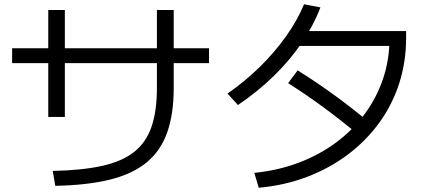

<svg xmlns="http://www.w3.org/2000/svg" viewBox="-20 -839 2040 903"><path d="M228 -35Q367 -38 461 -59Q555 -80 611.5 -125Q668 -170 693 -244Q718 -318 718 -425V-792H797V-425Q797 -303 766.5 -216.5Q736 -130 670 -75.5Q604 -21 498 5.5Q392 32 240 35ZM207 -289V-792H285V-289ZM37 -542V-612H963V-542Z M1176 -26Q1287 -37 1384 -73.5Q1481 -110 1559.5 -168Q1638 -226 1694.5 -302Q1751 -378 1781.5 -468.5Q1812 -559 1812 -660L1845 -623H1361V-693H1890V-660Q1890 -548 1857.5 -447Q1825 -346 1763.5 -261.5Q1702 -177 1616.5 -112.5Q1531 -48 1425 -7.5Q1319 33 1197 44ZM1050 -399Q1131 -455 1201.5 -524Q1272 -593 1325.5 -668.5Q1379 -744 1410 -819L1487 -804Q1454 -718 1398.5 -636.5Q1343 -555 1267.5 -481.5Q1192 -408 1099 -345ZM1676 -197Q1591 -268 1506.5 -330.5Q1422 -393 1335 -448L1380 -508Q1474 -449 1559.5 -386.5Q1645 -324 1724 -257Z"/></svg>

Font: M PLUS 2
Style: Regular
Weight: 400
Designer: Coji Morishita
Foundry: UNDERFOREST DESIGN
Version: Version 1.001